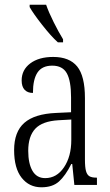

<svg xmlns="http://www.w3.org/2000/svg" viewBox="-20 -786 468 816"><path d="M40 -148Q40 -226 83.5 -264Q127 -302 218 -306L282 -309V-372Q282 -442 264 -474.5Q246 -507 202 -507Q159 -507 139.5 -478Q120 -449 120 -391Q97 -391 84.5 -404.5Q72 -418 72 -444Q72 -489 108.5 -516.5Q145 -544 206 -544Q275 -544 308 -503.5Q341 -463 341 -369V-108Q341 -75 345.5 -59Q350 -43 360 -37Q370 -31 390 -31H392V0H296L287 -89H283Q258 -39 230.5 -14.5Q203 10 156 10Q104 10 72 -30.5Q40 -71 40 -148ZM283 -191V-278L229 -275Q160 -271 130 -239Q100 -207 100 -145Q100 -91 118 -60Q136 -29 172 -29Q221 -29 252 -75Q283 -121 283 -191ZM106 -756V-766H176Q187 -734 208 -692Q229 -650 248 -619V-606H226Q197 -632 159 -680.5Q121 -729 106 -756Z"/></svg>

Font: Noto Serif CondLight
Style: Regular
Weight: 300
Width: 3
Designer: Monotype Design Team
Foundry: Monotype Imaging Inc.
Version: Version 1.001